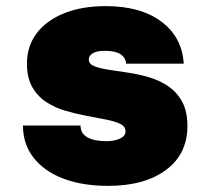

<svg xmlns="http://www.w3.org/2000/svg" viewBox="-20 -595 690 627"><path d="M333 12Q250 12 187.5 -11.5Q125 -35 90 -79.5Q55 -124 55 -185H243Q243 -159 265.5 -146.5Q288 -134 327 -134Q354 -134 372 -142.5Q390 -151 390 -166Q390 -182 372.5 -190.5Q355 -199 326.5 -204.5Q298 -210 263.5 -216.5Q229 -223 194.5 -233Q160 -243 131.5 -261.5Q103 -280 85.5 -310.5Q68 -341 68 -387Q68 -444 99.5 -486Q131 -528 189 -551.5Q247 -575 325 -575Q440 -575 507.5 -524Q575 -473 580 -387H392Q390 -407 373.5 -418Q357 -429 322 -429Q296 -429 283 -421Q270 -413 270 -401Q270 -386 287.5 -379Q305 -372 333.5 -367.5Q362 -363 396.5 -358Q431 -353 465.5 -343Q500 -333 528.5 -314Q557 -295 574.5 -263.5Q592 -232 592 -183Q592 -92 522 -40Q452 12 333 12Z"/></svg>

Font: Azeret Mono Thin Black
Style: Regular
Weight: 900
Version: Version 1.002